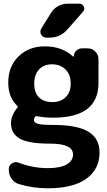

<svg xmlns="http://www.w3.org/2000/svg" viewBox="-20 -806 578 1033"><path d="M164.1 -356.4Q164.1 -307.6 189.5 -282.2Q214.8 -256.8 262.7 -256.8Q306.6 -256.8 333.5 -283.2Q360.4 -309.6 360.4 -356.4Q360.4 -405.3 332 -432.6Q303.7 -460 259.8 -460Q215.8 -460 189.9 -432.1Q164.1 -404.3 164.1 -356.4ZM515.6 14.6Q515.6 104.5 444.3 155.8Q373 207 237.3 207Q157.2 207 82 184.6Q56.6 176.8 42 155.3Q27.3 133.8 27.3 107.4V103.5Q27.3 84 43.9 73.2Q54.7 66.4 65.4 66.4Q72.3 66.4 80.1 69.3Q157.2 98.6 237.3 98.6Q304.7 98.6 338.9 78.6Q373 58.6 373 25.4Q373 -33.2 251 -33.2Q249 -33.2 247.1 -33.2Q133.8 -33.2 86.4 -60.1Q39.1 -86.9 39.1 -143.6Q39.1 -183.6 73.2 -226.6Q78.1 -232.4 72.3 -237.3Q24.4 -282.2 24.4 -362.3Q24.4 -448.2 79.6 -502.4Q134.8 -556.6 220.7 -556.6Q314.5 -556.6 373 -502Q374 -501 375.5 -501.5Q377 -502 377 -503.9Q377.9 -521.5 390.6 -533.7Q403.3 -545.9 421.9 -545.9H452.1Q475.6 -545.9 492.7 -528.8Q509.8 -511.7 509.8 -488.3V-359.4Q509.8 -172.9 266.6 -172.9Q216.8 -172.9 180.7 -180.7Q172.9 -182.6 168.9 -177.7Q162.1 -168.9 162.1 -160.2Q162.1 -147.5 182.1 -140.6Q202.1 -133.8 266.6 -133.8Q396.5 -133.8 456.1 -97.2Q515.6 -60.5 515.6 14.6ZM254.9 -737.3Q268.6 -759.8 292.5 -772.9Q316.4 -786.1 342.8 -786.1H407.2Q423.8 -786.1 430.7 -770.5Q433.6 -764.6 433.6 -759.8Q433.6 -751 426.8 -743.2L341.8 -646.5Q303.7 -603.5 246.1 -603.5H229.5Q210.9 -603.5 201.2 -620.1Q197.3 -627.9 197.3 -635.7Q197.3 -644.5 202.1 -652.3Z"/></svg>

Font: Gen Jyuu Gothic P Bold
Style: Bold
Weight: 700
Designer: [Source Han Sans]
Ryoko NISHIZUKA  (kana & ideographs); Paul D. Hunt (Latin, Greek & Cyrillic); Wenlong ZHANG  (bopomofo
Version: Version 1.002.20150607